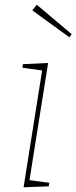

<svg xmlns="http://www.w3.org/2000/svg" viewBox="-20 -792 324 814"><path d="M80 2 160 -502 168 -492 75 -505 77 -520 184 -525 104 -22 99 -29 189 -17 187 -2ZM136 -772 284 -647 274 -634 117 -748Z"/></svg>

Font: Bitter Thin Thin
Style: Italic
Weight: 250
Italic angle: -9°
Version: Version 2.002